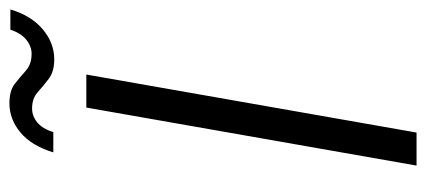

<svg xmlns="http://www.w3.org/2000/svg" viewBox="-268 -635 903 407"><g transform="rotate(-90 183.5 -431.5)"><path d="M36 0 159 -700H229L106 0ZM64 -770Q78 -816 106 -839.5Q134 -863 168 -863Q195 -863 209.5 -851.5Q224 -840 237.5 -828Q251 -816 273 -816Q289 -816 303 -827.5Q317 -839 324 -861H367Q354 -817 325 -792.5Q296 -768 261 -768Q235 -768 219.5 -780Q204 -792 191 -803.5Q178 -815 157 -815Q141 -815 127.5 -804Q114 -793 107 -770Z"/></g></svg>

Font: DM Sans 12pt Light
Style: Italic
Weight: 300
Italic angle: -10°
Version: Version 4.004;gftools[0.9.30]